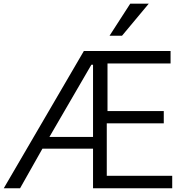

<svg xmlns="http://www.w3.org/2000/svg" viewBox="-24 -1003 977 1023"><path d="M239.3 -273.4Q296.9 -273.4 471.7 -273.4Q471.7 -369.1 471.7 -658.2Q469.7 -658.2 462.9 -658.2Q407.2 -561.5 239.3 -273.4ZM-3.9 0Q102.5 -182.6 422.9 -731.4Q538.1 -731.4 884.8 -731.4Q884.8 -714.8 884.8 -665Q800.8 -665 548.8 -665Q548.8 -601.6 548.8 -411.1Q624 -411.1 848.6 -411.1Q848.6 -394.5 848.6 -345.7Q772.5 -345.7 544.9 -345.7Q544.9 -275.4 544.9 -66.4Q631.8 -66.4 893.6 -66.4Q893.6 -49.8 893.6 0Q788.1 0 471.7 0Q471.7 -52.7 471.7 -210.9Q404.3 -210.9 202.1 -210.9Q172.9 -158.2 83 0Q61.5 0 -3.9 0ZM559.6 -812.5Q586.9 -855.5 669.9 -983.4Q694.3 -983.4 768.6 -983.4Q733.4 -940.4 626 -812.5Q609.4 -812.5 559.6 -812.5Z"/></svg>

Font: Gothic A1
Style: Regular
Weight: 400
Designer: HanYang I&C Co.,Ltd.
Version: Version 2.50